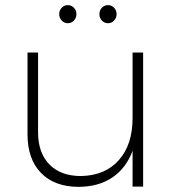

<svg xmlns="http://www.w3.org/2000/svg" viewBox="-20 -725 681 746"><path d="M243.2 -634.8Q229.5 -634.8 219.7 -645.3Q210 -655.8 210 -669.9Q210 -684.6 219.7 -694.8Q229.5 -705.1 243.2 -705.1Q257.3 -705.1 267.1 -695.1Q276.9 -685.1 276.9 -669.9Q276.9 -655.3 267.1 -645Q257.3 -634.8 243.2 -634.8ZM399.9 -634.8Q385.7 -634.8 376 -645Q366.2 -655.3 366.2 -669.9Q366.2 -685.1 376 -695.1Q385.7 -705.1 399.9 -705.1Q413.6 -705.1 423.3 -694.8Q433.1 -684.6 433.1 -669.9Q433.1 -655.8 423.3 -645.3Q413.6 -634.8 399.9 -634.8ZM495.1 -521H536.1V0H495.1V-139.2Q470.2 -71.8 416.7 -35.6Q363.3 0.5 286.1 1Q191.9 1 139.4 -53Q86.9 -106.9 86.9 -203.1V-521H127.9V-210.9Q127.9 -130.9 172.1 -85.9Q216.3 -41 294.9 -41Q389.2 -43 442.1 -103.3Q495.1 -163.6 495.1 -266.1Z"/></svg>

Font: Montserrat-Arabic ExtraLight
Style: Regular
Weight: 275
Designer: Mohamed Gaber
Foundry: Kief Type Foundry
Version: Version 5.008;PS 005.008;hotconv 1.0.88;makeotf.lib2.5.64775